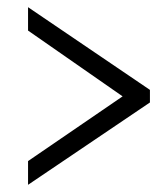

<svg xmlns="http://www.w3.org/2000/svg" viewBox="-20 -625 465 534"><path d="M58 -111 397 -340V-375L58 -605V-540L321 -357L58 -177Z"/></svg>

Font: Noto Serif ExtraCondensed
Style: Italic
Weight: 400
Width: 2
Italic angle: -12°
Designer: Monotype Design Team
Foundry: Monotype Imaging Inc.
Version: Version 2.014